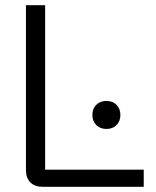

<svg xmlns="http://www.w3.org/2000/svg" viewBox="-20 -720 600 740"><path d="M80 -65V-700H154V-66H534V0H145Q114 0 97 -17Q80 -34 80 -65ZM336 -277Q336 -301 351 -316Q366 -331 390 -331Q414 -331 429 -316Q444 -301 444 -277Q444 -253 429 -238Q414 -223 390 -223Q366 -223 351 -238Q336 -253 336 -277Z"/></svg>

Font: Stavian Regular
Style: Regular
Weight: 400
Version: Version 1.000; ttfautohint (v1.6)